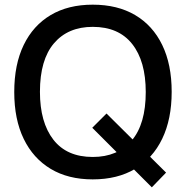

<svg xmlns="http://www.w3.org/2000/svg" viewBox="-20 -758 796 822"><path d="M375 -211 436 -272 691 -19 630 44ZM377 10Q272 10 197 -35Q122 -80 81.5 -163.5Q41 -247 41 -364Q41 -482 81.5 -565.5Q122 -649 197 -693.5Q272 -738 377 -738Q483 -738 558.5 -693.5Q634 -649 674.5 -565.5Q715 -482 715 -365Q715 -248 674.5 -164Q634 -80 558.5 -35Q483 10 377 10ZM377 -86Q484 -86 544 -156.5Q604 -227 604 -364Q604 -496 546 -569.5Q488 -643 377 -643Q271 -643 211 -572.5Q151 -502 151 -365Q151 -234 208.5 -160Q266 -86 377 -86Z"/></svg>

Font: BDO Grotesk
Style: Regular
Weight: 400
Designer: Deni Anggara
Foundry: Lokal Container
Version: Version 2.000